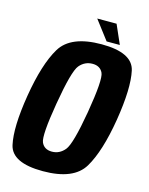

<svg xmlns="http://www.w3.org/2000/svg" viewBox="-120 -875 741 955"><g transform="rotate(15 250.5 -397.0)"><path d="M194.5 4.5Q353 4.5 404.8 -82Q456.5 -168.5 484.5 -337.5Q512 -507 492.8 -594Q473.5 -681 315 -681Q156.5 -681 104.2 -594.2Q52 -507.5 24 -337.5Q-3.5 -169 15.8 -82.2Q35 4.5 194.5 4.5ZM213 -101Q173 -101 158.8 -133.5Q144.5 -166 173.5 -337.5Q203 -512 229.8 -543.8Q256.5 -575.5 296.5 -575.5Q335.5 -575.5 350.2 -544Q365 -512.5 335.5 -337.5Q306 -166 279 -133.5Q252 -101 213 -101ZM334.5 -701H402.5L359.5 -799H260Z"/></g></svg>

Font: Anybody Condensed
Style: Bold Italic
Weight: 700
Width: 3
Italic angle: -10°
Version: Version 1.113;gftools[0.9.25]